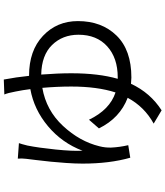

<svg xmlns="http://www.w3.org/2000/svg" viewBox="50 -864 876 1017"><g transform="rotate(-90 488.5 -356.0)"><path d="M238.3 -694.3Q233.4 -680.7 225.6 -649.4Q213.9 -590.8 204.6 -500.5Q195.3 -410.2 198.2 -357.4Q239.3 -465.8 327.6 -540Q416 -614.3 524.4 -633.8Q519.5 -673.8 511.7 -711.9Q503.9 -753.9 496.1 -771.5L575.2 -774.4Q587.9 -708 594.7 -640.6H595.7Q728.5 -640.6 806.6 -566.9Q884.8 -493.2 884.8 -381.8Q884.8 -255.9 808.1 -177.2Q731.4 -98.6 585.9 -98.6Q574.2 -98.6 552.7 -100.6Q504.9 2 412.1 61.5L341.8 19.5Q430.7 -29.3 478.5 -118.2Q371.1 -159.2 316.4 -270.5L362.3 -323.2Q415 -212.9 506.8 -182.6Q538.1 -279.3 538.1 -417Q538.1 -490.2 531.2 -570.3Q412.1 -549.8 329.6 -460.9Q247.1 -372.1 221.7 -267.6Q213.9 -237.3 214.8 -206.1Q216.8 -161.1 227.5 -115.2L161.1 -104.5Q129.9 -213.9 129.9 -357.4Q129.9 -395.5 133.3 -444.3Q136.7 -493.2 140.1 -525.9Q143.6 -558.6 148.9 -604Q154.3 -649.4 155.3 -656.2Q158.2 -679.7 156.2 -700.2ZM579.1 -170.9H586.9Q689.5 -170.9 751 -226.6Q812.5 -282.2 812.5 -378.9Q812.5 -462.9 758.3 -518.6Q704.1 -574.2 601.6 -576.2Q608.4 -487.3 608.4 -417Q608.4 -272.5 579.1 -170.9Z"/></g></svg>

Font: Min Sans
Style: Regular
Weight: 400
Designer: Jinseong-Kim, NotoSansCJK, Nunito
Foundry: Jinseong-Kim
Version: Version 1.400;Glyphs 3.1.2 (3151)